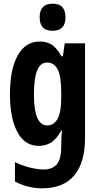

<svg xmlns="http://www.w3.org/2000/svg" viewBox="-20 -847 541 1041"><path d="M197 -622Q231 -622 259 -605.5Q287 -589 313 -542H321L331 -612H441V-97Q441 33 383 103.5Q325 174 207 174Q130 174 61 137V32Q105 53 146.5 62.5Q188 72 216 72Q263 72 287.5 44.5Q312 17 312 -54V-61Q312 -81 313 -101.5Q314 -122 316 -139H312Q285 -90 255 -73Q225 -56 191 -56Q114 -56 74 -131.5Q34 -207 34 -335Q34 -471 76 -546.5Q118 -622 197 -622ZM235 -508Q199 -508 181.5 -465.5Q164 -423 164 -334Q164 -167 236 -167Q271 -167 291.5 -201.5Q312 -236 312 -319V-342Q312 -434 292.5 -471Q273 -508 235 -508ZM265 -827Q302 -827 318.5 -808Q335 -789 335 -753Q335 -680 265 -680Q195 -680 195 -753Q195 -827 265 -827Z"/></svg>

Font: Noto Sans Malayalam UI ExtraCondensed
Style: Bold
Weight: 700
Width: 2
Designer: Jelle Bosma - Monotype Design Team
Foundry: Monotype Imaging Inc.
Version: Version 2.104; ttfautohint (v1.8.4.7-5d5b)